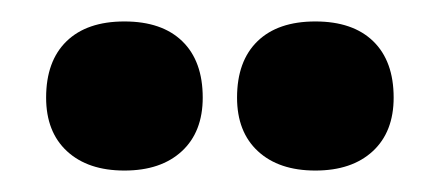

<svg xmlns="http://www.w3.org/2000/svg" viewBox="-20 -602 410 179"><path d="M23 -511Q23 -545 42 -563.5Q61 -582 96 -582Q131 -582 150 -563.5Q169 -545 169 -511Q169 -479 149.5 -461Q130 -443 96 -443Q62 -443 42.5 -461Q23 -479 23 -511ZM201 -511Q201 -545 220 -563.5Q239 -582 274 -582Q309 -582 328 -563.5Q347 -545 347 -511Q347 -479 327.5 -461Q308 -443 274 -443Q240 -443 220.5 -461Q201 -479 201 -511Z"/></svg>

Font: Athiti
Style: Bold
Weight: 700
Designer: CadsonDemak Team
Foundry: CadsonDemak
Version: Version 1.033